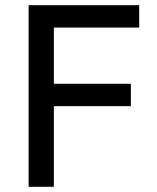

<svg xmlns="http://www.w3.org/2000/svg" viewBox="-20 -718 604 738"><path d="M90 0V-698H515V-612H187V-396H483V-310H187V0Z"/></svg>

Font: IBM Plex Sans Arabic Text
Style: Regular
Weight: 450
Designer: Mike Abbink, Paul van der Laan, Pieter van Rosmalen, Wael Morcos, Khajak Apelian
Foundry: Bold Monday
Version: Version 1.2